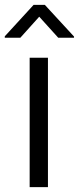

<svg xmlns="http://www.w3.org/2000/svg" viewBox="-42 -764 323 784"><path d="M153.8 -528.3V0H79.1V-528.3ZM141.1 -744.1 260.3 -614.7V-609.9H195.8L118.2 -695.8L41 -609.9H-22.5V-615.7L95.2 -744.1Z"/></svg>

Font: Vazirmatn UI Light
Style: Regular
Weight: 300
Designer: Saber Rastikerdar
Foundry: Saber Rastikerdar
Version: Version 33.003